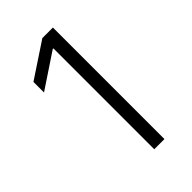

<svg xmlns="http://www.w3.org/2000/svg" viewBox="-220 -806 885 885"><g transform="rotate(-45 222.5 -363.5)"><path d="M305.2 -727.1V0H238.8V-657.7H234.9L64.5 -544.4V-613.3L236.3 -727.1Z"/></g></svg>

Font: Interop Light
Style: Regular
Weight: 300
Designer: Rasmus Andersson, Google, Jang Haemin
Foundry: jhaemin
Version: Version 1.007